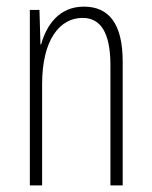

<svg xmlns="http://www.w3.org/2000/svg" viewBox="-20 -559 458 579"><path d="M233 -539C158 -539 120 -483 104 -425H102L99 -529H70V0H107V-305C107 -439 160 -505 229 -505C282 -505 313 -463 313 -362V0H350V-373C350 -488 308 -539 233 -539Z"/></svg>

Font: Noto Sans Thai Looped ExtraCondensed ExtraLight
Style: Regular
Weight: 200
Width: 2
Designer: Sasikarn Vongin, Ben Mitchell
Foundry: The Fontpad Ltd
Version: Version 1.001